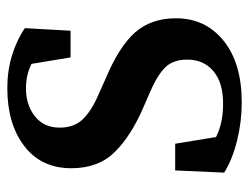

<svg xmlns="http://www.w3.org/2000/svg" viewBox="-98 -567 681 525"><g transform="rotate(-90 242.5 -304.5)"><path d="M225 16Q173 16 121.5 3.5Q70 -9 33 -32L39 -166H112L136 -19L69 -44V-88Q112 -61 144.5 -48Q177 -35 222 -35Q279 -35 310.5 -61.5Q342 -88 342 -133Q342 -173 319 -195Q296 -217 248 -237L209 -254Q133 -287 89 -331.5Q45 -376 45 -450Q45 -532 105.5 -578.5Q166 -625 264 -625Q312 -625 354 -612Q396 -599 428 -577L421 -452H348L325 -591L392 -563V-517Q357 -546 328 -560Q299 -574 263 -574Q218 -574 187 -549.5Q156 -525 156 -482Q156 -442 179.5 -418Q203 -394 248 -375L288 -357Q377 -320 416 -276Q455 -232 455 -164Q455 -83 393.5 -33.5Q332 16 225 16Z"/></g></svg>

Font: Lisu Bosa ExtraBold
Style: Regular
Weight: 800
Designer: David Morse, Annie Olsen, Victor Gaultney, Frank Grießhammer (Latin)
Foundry: SIL International
Version: Version 2.000